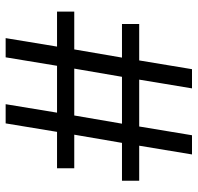

<svg xmlns="http://www.w3.org/2000/svg" viewBox="-30 -670 700 680"><g transform="rotate(-90 320.0 -330.0)"><path d="M619 -417H485L456 -248H575V-187H446L415 0H347L378 -187H212L181 0H113L144 -187H20V-248H154L183 -417H64V-478H193L223 -660H291L261 -478H427L457 -660H525L495 -478H619ZM388 -248 417 -417H251L222 -248Z"/></g></svg>

Font: Work Sans
Style: Regular
Weight: 400
Designer: Wei Huang
Foundry: Wei Huang
Version: Version 1.032;PS 001.032;hotconv 1.0.70;makeotf.lib2.5.58329